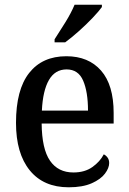

<svg xmlns="http://www.w3.org/2000/svg" viewBox="-20 -786 547 816"><path d="M272 10Q165 10 106.5 -62Q48 -134 48 -264Q48 -405 104 -476Q160 -547 262 -547Q356 -547 409.5 -486Q463 -425 463 -306V-261H157Q158 -153 192.5 -103Q227 -53 292 -53Q340 -53 372.5 -76Q405 -99 421 -130Q430 -126 437 -116.5Q444 -107 444 -93Q444 -72 426 -48Q408 -24 369.5 -7Q331 10 272 10ZM354 -316Q354 -395 333.5 -443Q313 -491 263 -491Q214 -491 188 -446Q162 -401 158 -316ZM212 -619Q233 -651 258 -691.5Q283 -732 297 -766H413V-756Q401 -739 374 -710.5Q347 -682 315 -653.5Q283 -625 257 -606H212Z"/></svg>

Font: Noto Serif Khmer SemiCondensed Medium
Style: Regular
Weight: 500
Width: 4
Designer: Danh Hong and the Monotype Design Team
Foundry: Monotype Imaging Inc.
Version: Version 2.004; ttfautohint (v1.8.4.7-5d5b)